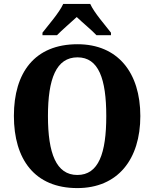

<svg xmlns="http://www.w3.org/2000/svg" viewBox="-20 -951 788 981"><path d="M197 -784V-771H271C294 -795 343 -837 372 -864C400 -837 452 -794 473 -771H547V-784C518 -822 461 -886 441 -931H303C283 -886 226 -822 197 -784ZM375 10C582 10 697 -137 697 -358C697 -580 582 -725 376 -725C157 -725 51 -580 51 -359C51 -137 157 10 375 10ZM375 -57C267 -57 225 -168 225 -358C225 -548 267 -658 376 -658C484 -658 523 -548 523 -358C523 -168 484 -57 375 -57Z"/></svg>

Font: Noto Serif Armenian SemiCondensed
Style: Bold
Weight: 700
Width: 4
Designer: Monotype Design Team
Foundry: Monotype Imaging Inc.
Version: Version 2.008